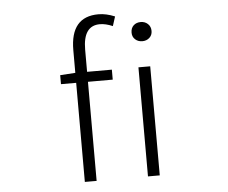

<svg xmlns="http://www.w3.org/2000/svg" viewBox="-55 -872 1110 935"><g transform="rotate(-5 500.0 -404.0)"><path d="M322.3 -533.2V-644.5Q322.3 -807.6 459 -807.6Q497.1 -807.6 539.1 -790L524.4 -744.1Q490.2 -758.8 461.9 -758.8Q379.9 -758.8 379.9 -641.6V-533.2H501V-484.4H379.9V0H322.3V-484.4H248V-528.3ZM630.9 0V-533.2H688.5V0ZM661.1 -752Q681.6 -752 695.8 -738.8Q710 -725.6 710 -704.1Q710 -683.6 695.8 -670.9Q681.6 -658.2 661.1 -658.2Q640.6 -658.2 626.5 -670.9Q612.3 -683.6 612.3 -704.1Q612.3 -726.6 626 -739.3Q639.6 -752 661.1 -752Z"/></g></svg>

Font: Gen Shin Gothic Monospace Light
Style: Regular
Weight: 300
Designer: [Source Han Sans]
Ryoko NISHIZUKA  (kana & ideographs); Paul D. Hunt (Latin, Greek & Cyrillic); Wenlong ZHANG  (bopomofo
Version: Version 1.002.20150607